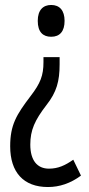

<svg xmlns="http://www.w3.org/2000/svg" viewBox="-20 -560 358 773"><path d="M240 -476C240 -518 220 -540 186 -540C154 -540 132 -520 132 -476C132 -431 153 -412 186 -412C221 -412 240 -434 240 -476ZM220 -301V-330H155V-310C155 -256 143 -225 103 -173C46 -98 21 -57 21 29C21 134 75 193 173 193C220 193 264 178 306 147L275 83C242 106 214 119 177 119C130 119 102 86 102 22C102 -36 120 -76 167 -137C208 -189 220 -233 220 -301Z"/></svg>

Font: Noto Sans Gujarati UI ExtraCondensed
Style: Regular
Weight: 400
Width: 2
Designer: Jelle Bosma - Monotype Design Team, Universal Thirst
Foundry: Monotype Imaging Inc.
Version: Version 2.106